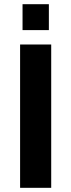

<svg xmlns="http://www.w3.org/2000/svg" viewBox="-20 -899 341 919"><path d="M87.9 -754.9V-878.9H213.9V-754.9ZM76.2 0V-686H225.1V0Z"/></svg>

Font: Archivo
Style: Bold
Weight: 700
Designer: Hector Gatti
Foundry: Omnibus-Type
Version: Version 2.001